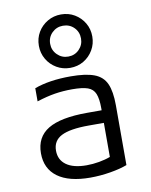

<svg xmlns="http://www.w3.org/2000/svg" viewBox="-94 -927 788 1005"><g transform="rotate(-10 300.0 -424.0)"><path d="M304 10Q191 10 131 -34Q71 -78 71 -160Q71 -246 138 -286.5Q205 -327 346 -327H423V-338Q423 -388 412 -415Q401 -442 372.5 -452Q344 -462 290 -462Q241 -462 197.5 -455Q154 -448 101 -431V-501Q180 -530 293 -530Q373 -530 418.5 -513Q464 -496 482.5 -454.5Q501 -413 501 -340V-22Q465 -8 411 1Q357 10 304 10ZM423 -260H343Q243 -260 197 -236.5Q151 -213 151 -160Q151 -111 188.5 -84Q226 -57 296 -57Q329 -57 363 -63Q397 -69 423 -79ZM300 -574Q261 -574 228.5 -593Q196 -612 177 -644.5Q158 -677 158 -716Q158 -756 177 -788Q196 -820 228.5 -839Q261 -858 300 -858Q340 -858 372 -839Q404 -820 423 -788Q442 -756 442 -716Q442 -677 423 -644.5Q404 -612 372 -593Q340 -574 300 -574ZM300 -634Q335 -634 358.5 -658Q382 -682 382 -716Q382 -751 358.5 -774.5Q335 -798 300 -798Q266 -798 242 -774.5Q218 -751 218 -716Q218 -682 242 -658Q266 -634 300 -634Z"/></g></svg>

Font: M PLUS Code Latin 60
Style: Regular
Weight: 400
Width: 7
Monospace: yes
Designer: Coji Morishita
Foundry: UNDERFOREST DESIGN
Version: Version 1.005; ttfautohint (v1.8.3)